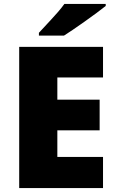

<svg xmlns="http://www.w3.org/2000/svg" viewBox="-20 -951 589 971"><path d="M501 0H77.1V-713.9H501V-559.1H270V-446.8H483.9V-292H270V-157.2H501ZM176.8 -771V-785.2Q252 -865.7 272.2 -889.2Q292.5 -912.6 305.7 -931.2H514.6V-920.9Q475.6 -889.6 407.2 -841.3Q338.9 -793 303.7 -771Z"/></svg>

Font: OpenSansExtrabold
Style: Regular
Weight: 800
Foundry: Ascender Corporation
Version: Version 1.10